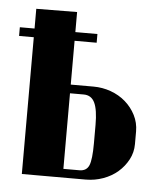

<svg xmlns="http://www.w3.org/2000/svg" viewBox="-50 -533 488 572"><g transform="rotate(5 193.5 -247.5)"><path d="M226 -278Q253 -278 278 -269Q303 -260 322 -243.5Q341 -227 352.5 -204.5Q364 -182 364 -156V-118Q364 -93 352.5 -71.5Q341 -50 322.5 -34Q304 -18 279 -9Q254 0 227 0H36V-494L158 -495V-278ZM242 -165Q242 -210 232 -231Q222 -252 199 -252H158V-26H206Q227 -26 234.5 -43.5Q242 -61 242 -110ZM-8 -435H224V-409H-8Z"/></g></svg>

Font: Moniqa Black Heading
Style: Regular
Weight: 900
Designer: Rajesh Rajput
Foundry: Rajesh Rajput
Version: Version 1.000